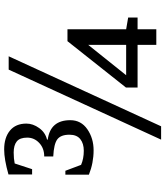

<svg xmlns="http://www.w3.org/2000/svg" viewBox="45 -828 805 936"><g transform="rotate(-90 448.0 -359.5)"><path d="M773.9 -433.6V-147.5L831.1 -137.7V-91.8H773.9V-0.5H697.8V-91.8H489.7V-148.4L715.8 -433.6ZM697.8 -147.5V-332.5L549.8 -147.5ZM300.8 22.9H235.8L577.1 -720.2H642.1ZM153.8 -546.9Q193.8 -546.9 219.7 -571.3Q245.6 -595.7 245.6 -629.9Q245.6 -665.5 227.1 -680.7Q208.5 -695.8 172.9 -695.8Q143.1 -695.8 119.6 -690.9L91.8 -606H65.9V-721.2Q139.6 -742.2 188 -742.2Q245.6 -742.2 279.8 -714.1Q314 -686 314 -633.8Q314 -601.6 292.2 -571.5Q270.5 -541.5 235.8 -533.2V-529.8Q330.6 -517.1 330.6 -419.9Q330.6 -367.2 286.4 -336.7Q242.2 -306.2 183.6 -306.2Q122.1 -306.2 64.9 -329.1V-443.8H84L112.8 -367.2Q143.1 -354 181.6 -354Q216.8 -354 238.3 -371.1Q259.8 -388.2 259.8 -423.8Q259.8 -466.3 237.1 -483.2Q214.4 -500 153.8 -502.9Z"/></g></svg>

Font: Amethysta
Style: Regular
Weight: 400
Designer: Konstantin Vinogradov, Alexei Vanyashin
Foundry: Cyreal (www.cyreal.org)
Version: Version 1.003